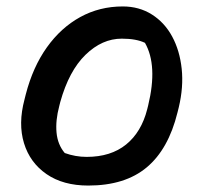

<svg xmlns="http://www.w3.org/2000/svg" viewBox="-20 -565 640 596"><path d="M361 -545Q412 -545 451.5 -520Q491 -495 514.5 -451.5Q538 -408 544 -351.5Q550 -295 535 -232L531 -216Q503 -102 435.5 -45.5Q368 11 254 11Q176 11 124.5 -24.5Q73 -60 54.5 -120.5Q36 -181 56 -256L60 -272Q82 -357 125.5 -418Q169 -479 229 -512Q289 -545 361 -545ZM358 -445Q297 -445 245.5 -395Q194 -345 167 -248L164 -236Q152 -191 155.5 -153.5Q159 -116 181 -90Q214 -78 249 -78Q324 -78 371.5 -116.5Q419 -155 437 -226L440 -238Q470 -362 430 -432Q403 -445 358 -445Z"/></svg>

Font: Recursive Mn Csl St Med
Style: Italic
Weight: 500
Italic angle: -15°
Monospace: yes
Version: Version 1.079;hotconv 1.0.112;makeotfexe 2.5.65598; ttfautoh